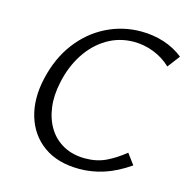

<svg xmlns="http://www.w3.org/2000/svg" viewBox="-101 -765 859 872"><g transform="rotate(15 328.5 -329.0)"><path d="M347 9Q245 9 179 -38Q113 -85 88.5 -166Q64 -247 87 -347Q110 -447 164 -518.5Q218 -590 294.5 -628.5Q371 -667 458 -667Q515 -667 566 -650.5Q617 -634 657 -602L613 -544Q577 -578 531.5 -595.5Q486 -613 439 -613Q370 -613 313 -579Q256 -545 217 -485Q178 -425 162 -348Q148 -284 155.5 -229Q163 -174 189 -132.5Q215 -91 258.5 -67.5Q302 -44 360 -44Q414 -44 457 -64.5Q500 -85 543 -120L580 -70Q519 -28 462 -9.5Q405 9 347 9Z"/></g></svg>

Font: Ysabeau Infant
Style: Italic
Weight: 400
Italic angle: -12°
Designer: Christian Thalmann (Catharsis Fonts)
Version: Version 2.001;gftools[0.9.30]; featfreeze: ss01,ss02,lnum